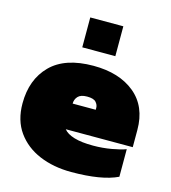

<svg xmlns="http://www.w3.org/2000/svg" viewBox="-106 -779 779 875"><g transform="rotate(15 283.5 -341.5)"><path d="M212 -552V-693H368V-552ZM310 10Q226 10 159.5 -18Q93 -46 54 -100.5Q15 -155 15 -235Q15 -348 82.5 -416Q150 -484 284 -484Q406 -484 479 -424Q552 -364 552 -253V-172H236Q251 -153 285.5 -142.5Q320 -132 375 -132Q420 -132 462 -139.5Q504 -147 528 -156V-26Q453 10 310 10ZM236 -293H345V-302Q345 -316 334 -328.5Q323 -341 292 -341Q262 -341 249 -327Q236 -313 236 -293Z"/></g></svg>

Font: Boz Display
Style: Regular
Weight: 900
Version: Version 2.000; ttfautohint (v1.8.3)